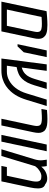

<svg xmlns="http://www.w3.org/2000/svg" viewBox="976 -1656 680 2671"><g transform="rotate(90 1315.5 -320.0)"><path d="M2.4 0 135.3 -628.4Q151.9 -629.9 175.3 -632.1Q198.7 -634.3 225.3 -636Q252 -637.7 278.1 -638.9Q304.2 -640.1 326.7 -640.1Q362.3 -640.1 394.5 -636.7Q426.8 -633.3 452.4 -622.8Q478 -612.3 494.1 -591.8Q506.8 -578.1 513.2 -559.1Q519.5 -540 519.5 -517.1Q519.5 -502 517.6 -484.9Q515.6 -467.8 510.7 -446.8L416 0ZM112.3 -76.2H338.4L418 -450.7Q419.9 -459.5 421.4 -469Q422.9 -478.5 423.8 -486.3Q424.8 -494.1 424.8 -500.5Q424.8 -511.7 421.6 -522.2Q418.5 -532.7 412.1 -539.6Q402.8 -550.8 386.2 -555.7Q369.6 -560.5 349.6 -561.8Q329.6 -563 310.1 -563Q290.5 -563 267.8 -561.8Q245.1 -560.5 215.8 -558.6Z M594.2 -224.6 680.7 -630.4H773.9L706.5 -310.5L624.5 -224.6Z M793.5 0 875 -630.4H964.8L915 -252.4L894 -290.5Q900.4 -286.1 906.2 -283.9Q912.1 -281.7 916.5 -282.2Q946.3 -290.5 967.3 -301.8Q988.3 -313 1007.3 -331.1Q1031.2 -353 1048.3 -387.2Q1065.4 -421.4 1078.6 -464.8L1128.4 -630.4H1217.3L1166.5 -460Q1149.4 -404.3 1128.9 -363.5Q1108.4 -322.8 1079.1 -292Q1046.9 -257.8 1006.6 -239.7Q966.3 -221.7 913.6 -211.9Q907.2 -211.9 901.9 -211.9Q896.5 -211.9 890.6 -212.4Q884.8 -212.9 876.5 -215.3L918.5 -253.4L893.6 -76.2H977.1Q1039.6 -76.2 1098.4 -107.4Q1157.2 -138.7 1201.7 -195.8Q1227.5 -228 1247.3 -268.8Q1267.1 -309.6 1280.8 -355.5L1364.7 -630.4H1454.1L1369.1 -352.1Q1356 -309.1 1338.9 -269Q1321.8 -229 1299.6 -193.6Q1277.3 -158.2 1251 -129.4Q1216.3 -90.8 1174.3 -62.5Q1132.3 -34.2 1084.5 -19Q1055.7 -8.8 1024.4 -4.4Q993.2 0 959 0Z M1631.3 0 1725.6 -442.9Q1728 -456.5 1730.2 -470.5Q1732.4 -484.4 1732.4 -494.1Q1732.4 -507.8 1729 -519.5Q1725.6 -531.2 1718.8 -539.1Q1714.4 -544.4 1707.5 -548.6Q1700.7 -552.7 1692.4 -555.7Q1679.7 -559.6 1661.4 -561.3Q1643.1 -563 1627.4 -563Q1608.9 -563 1588.4 -562.3Q1567.9 -561.5 1544.7 -559.8Q1521.5 -558.1 1495.6 -556.6L1509.8 -633.8Q1546.4 -636.7 1576.9 -638.4Q1607.4 -640.1 1634.3 -640.1Q1685.1 -640.1 1720.5 -634.8Q1755.9 -629.4 1782.2 -612.3Q1794.4 -604.5 1803 -594Q1811.5 -583.5 1816.9 -570.8Q1823.2 -558.6 1825.7 -544.7Q1828.1 -530.8 1828.1 -516.1Q1828.1 -500.5 1825.7 -481.4Q1823.2 -462.4 1818.4 -440.4L1724.6 0Z M1856 0 1990.2 -630.4H2083.5L1949.7 0Z M2056.2 0 2194.3 -455.6Q2198.7 -469.7 2202.4 -486.3Q2206.1 -502.9 2208 -518.8Q2210 -534.7 2210 -547.4Q2210 -557.1 2208.5 -571Q2207 -585 2205.1 -600.6Q2203.1 -616.2 2200.7 -631.3H2289.6Q2292.5 -617.2 2294.4 -603.8Q2296.4 -590.3 2296.9 -578.1Q2297.4 -572.8 2297.4 -567.9Q2297.4 -563 2296.9 -558.1H2301.8Q2329.6 -593.3 2368.2 -613.8Q2406.7 -634.3 2454.6 -637.2Q2483.4 -638.7 2505.4 -630.9Q2527.3 -623 2541.5 -610.4Q2564.9 -603 2577.9 -588.1Q2590.8 -573.2 2595.7 -552.5Q2600.6 -531.7 2600.6 -508.3Q2600.6 -484.9 2597.4 -458.7Q2594.2 -432.6 2587.4 -400.4L2502.4 0H2287.6L2303.2 -76.2H2424.3L2494.1 -402.8Q2498 -419.9 2500.5 -433.8Q2502.9 -447.8 2504.2 -460.7Q2505.4 -473.6 2505.4 -487.3Q2505.4 -504.9 2500.2 -520Q2495.1 -535.2 2483.2 -544.7Q2471.2 -554.2 2450.2 -554.7Q2424.3 -559.6 2399.7 -551.5Q2375 -543.5 2355.5 -530.3Q2337.9 -519.5 2322.5 -505.4Q2307.1 -491.2 2298.8 -479L2291 -467.8L2149.4 0Z"/></g></svg>

Font: Open Sans SemiCondensed Medium
Style: Italic
Weight: 500
Width: 4
Italic angle: -12°
Designer: Monotype Design Team
Foundry: Monotype Imaging Inc.
Version: Version 3.000